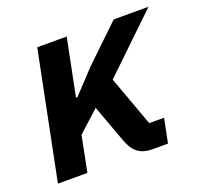

<svg xmlns="http://www.w3.org/2000/svg" viewBox="-97 -632 778 741"><g transform="rotate(-20 291.5 -261.0)"><path d="M126 -522H247L200 -288H206L292 -380L440 -522H583L357 -305L432 -99H493L473 0H408Q372 0 349.5 -17.5Q327 -35 314 -72L258 -225L171 -146L142 0H21Z"/></g></svg>

Font: IBM Plex Sans SmBld
Style: Italic
Weight: 600
Italic angle: -11°
Designer: Mike Abbink, Paul van der Laan, Pieter van Rosmalen
Foundry: Bold Monday
Version: Version 3.005